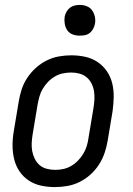

<svg xmlns="http://www.w3.org/2000/svg" viewBox="-20 -753 540 781"><path d="M203 8Q174 8 146.5 2Q119 -4 96.5 -19Q74 -34 59 -56.5Q44 -79 37.5 -106Q31 -133 31 -161.5Q31 -190 36 -219L56 -339Q60 -364 68 -389Q76 -414 91 -436.5Q106 -459 126 -477Q146 -495 170 -507Q194 -519 219.5 -523.5Q245 -528 270 -528Q299 -528 326.5 -522Q354 -516 376.5 -501Q399 -486 414.5 -463.5Q430 -441 436.5 -414Q443 -387 442.5 -358.5Q442 -330 438 -301L418 -181Q414 -156 405.5 -131Q397 -106 382.5 -83.5Q368 -61 348 -43Q328 -25 304 -13Q280 -1 254 3.5Q228 8 203 8ZM204 -62Q221 -62 237.5 -65.5Q254 -69 269.5 -78Q285 -87 297.5 -100Q310 -113 319 -128Q328 -143 333 -159.5Q338 -176 340 -192L360 -312Q363 -330 364 -347.5Q365 -365 362.5 -381.5Q360 -398 352.5 -413Q345 -428 332.5 -438.5Q320 -449 303.5 -453.5Q287 -458 270 -458Q253 -458 236 -454.5Q219 -451 203.5 -442Q188 -433 175.5 -420Q163 -407 154 -392Q145 -377 140.5 -360.5Q136 -344 133 -328L113 -208Q110 -190 109 -172.5Q108 -155 111 -138.5Q114 -122 121.5 -107Q129 -92 141 -81.5Q153 -71 170 -66.5Q187 -62 204 -62ZM304 -608Q289 -608 275.5 -613Q262 -618 254 -629.5Q246 -641 243.5 -655.5Q241 -670 243 -685Q245 -695 250.5 -705Q256 -715 264.5 -721.5Q273 -728 283.5 -730.5Q294 -733 305 -733Q320 -733 333.5 -727.5Q347 -722 355 -710.5Q363 -699 366 -684.5Q369 -670 366 -655Q364 -645 358.5 -635Q353 -625 344.5 -618.5Q336 -612 325.5 -610Q315 -608 304 -608Z"/></svg>

Font: Iosevka Curly
Style: Italic
Weight: 400
Italic angle: -9°
Monospace: yes
Designer: Belleve Invis
Foundry: Belleve Invis
Version: Version 22.1.2; ttfautohint (v1.8.4)